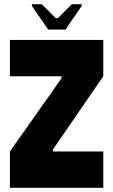

<svg xmlns="http://www.w3.org/2000/svg" viewBox="-20 -889 537 909"><path d="M469 -528 231 -182V-172H469V0H27V-172L271 -518V-528H27V-700H469ZM208 -749 131 -861V-869H178L244 -803H254L320 -869H367V-861L290 -749Z"/></svg>

Font: Phudu ExtraBold
Style: Regular
Weight: 800
Version: Version 1.005;gftools[0.9.23]